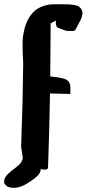

<svg xmlns="http://www.w3.org/2000/svg" viewBox="-54 -691 446 908"><path d="M210.4 -575.7V-576.7L210 -593.3Q197.3 -587.9 185.5 -580.1Q185.1 -454.6 183.6 -329.6Q245.1 -323.7 262 -313Q278.8 -302.2 278.8 -277.3V-246.6L182.6 -249Q179.2 -73.7 173.3 99.6Q173.3 111.3 158.7 111.3Q144 111.3 139.2 106.9Q138.7 112.3 137.7 116.2Q134.3 138.2 87.9 168Q45.9 197.3 11.7 197.3Q-22.5 197.3 -31.2 177.7H-34.2V165Q-34.2 151.9 -21.7 137.5Q-9.3 123 22 100.3Q53.2 77.6 53.7 53.2L45.9 3.9L52.7 -212.9L55.7 -390.6Q52.7 -445.3 52.7 -475.6Q52.7 -505.9 54.7 -519.5Q73.2 -642.6 159.2 -665Q179.2 -670.9 195.8 -670.9H247.1Q305.7 -670.9 320.8 -658.7Q335.9 -646.5 335.9 -630.4Q335.9 -614.3 326.7 -595.9Q317.4 -577.6 315.2 -573.7Q313 -569.8 312 -567.6Q311 -565.4 309.3 -562.3Q307.6 -559.1 306.4 -557.1Q305.2 -555.2 303.7 -552.7Q302.2 -550.3 301 -549.1Q299.8 -547.9 298.3 -546.9Q295.9 -544.4 293 -544.4L261.2 -544.9H260.3L226.1 -557.6H225.6Q212.9 -560.5 210.4 -575.7Z"/></svg>

Font: Drukaatie burti
Style: Demi
Weight: 600
Version: Version 0.14